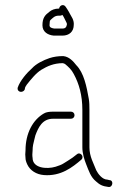

<svg xmlns="http://www.w3.org/2000/svg" viewBox="-20 -711 515 760"><path d="M193 -570H227C253.9 -570 272 -585.6 272 -613C272.7 -621 271 -629.3 267 -638C260 -649.2 253.4 -664 246 -675L240 -684C231.5 -696.7 215.9 -690.2 214 -677H212C197.1 -677 183.8 -671.7 175 -664C158.2 -651.4 148 -639.8 148 -611C148 -585.1 168.9 -572.2 193 -570ZM176 -611C176 -615 176.3 -619.7 177 -625C177 -627.7 178 -630 180 -632C189.2 -639.7 195.8 -649 212 -649H218C220.7 -649 223.7 -650 227 -652C233 -644 237.3 -632.5 242 -624C244 -620.7 245 -617.7 245 -615C243.2 -604.3 239.6 -598 227 -598H195C186.7 -599.4 176 -601.2 176 -611ZM261 -269H190C176.3 -269 162.8 -267.5 154 -262C110.4 -237.1 81 -183.8 81 -116C80.3 -110 80 -104.5 80 -99.5C80 -94.5 80.3 -89.7 81 -85C81 -78.3 83.3 -70 88 -60C99 -36.4 123.4 -20.4 154 -18C221.2 -12.8 266.7 -48.8 302 -79C315.3 -91 297.4 -112 284 -100C272.7 -90.3 262.1 -83.2 249 -75L233 -65C223 -58.4 214 -55.7 200 -51C164.2 -40.3 109 -45.6 109 -86C108.3 -90 108 -94.5 108 -99.5C108 -104.5 108.3 -109.7 109 -115C109 -132.6 112.3 -144.2 116 -159L120 -175C131.8 -206.5 147.5 -241 190 -241H261C268.9 -241 275 -247.1 275 -255C275 -262.9 268.9 -269 261 -269ZM78 -357C79.4 -366.6 79.6 -366.4 86 -376C101.6 -395.5 122.6 -422.2 144 -435C166.9 -448.8 193 -461 229 -461C231.7 -460.3 234.3 -459.3 237 -458C250.6 -446.7 263.2 -435.5 272 -418C292.9 -379.7 306 -333.9 306 -276V-128C306 -103.4 313.8 -79.1 321 -61C331.9 -33.8 338.8 -10.3 360 7C375 20.6 385.5 26.1 409 29C426.7 32 431.2 2 413 2L405 0C384.9 0 367.8 -23.3 361 -37C350.8 -64.2 334 -91.1 334 -128V-276C334 -291.7 333.7 -306.8 331.5 -319.5C322.9 -368.5 312.1 -422.9 282 -453C270.2 -468.2 253.5 -487 230 -489C210.7 -489 192.3 -486.4 176 -481C151.6 -472.9 122.9 -458.6 107 -441C86.5 -422.8 59.3 -391.8 50 -364C46.7 -344.4 72.1 -342.4 78 -357Z"/></svg>

Font: HoneyBee
Style: XLit
Weight: 200
Foundry: Cannot Into Space Fonts
Version: Version 0.89